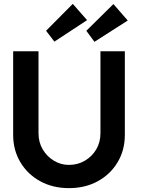

<svg xmlns="http://www.w3.org/2000/svg" viewBox="-20 -966 789 992"><path d="M48 -269V-701H179V-278Q179 -231 200.5 -194.5Q222 -158 258 -136Q294 -114 336 -114Q382 -114 419 -136Q456 -158 477.5 -194.5Q499 -231 499 -278V-701H625V-269Q625 -190 587.5 -127.5Q550 -65 485 -29.5Q420 6 336 6Q253 6 188 -29.5Q123 -65 85.5 -127.5Q48 -190 48 -269ZM261 -751 218 -807 356 -946 430 -862ZM566 -945 640 -860 468 -750 426 -807Z"/></svg>

Font: Our Lexend Medium
Style: Regular
Weight: 500
Designer: Bonnie Shaver-Troup, Thomas Jockin
Foundry: Lexend
Version: Version 1.007